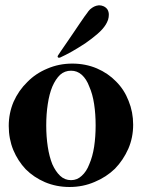

<svg xmlns="http://www.w3.org/2000/svg" viewBox="-20 -708 547 740"><path d="M258.8 -462.9Q207 -462.9 162.1 -443.4Q117.2 -424.8 85 -391.6Q51.8 -359.4 32.2 -315.4Q13.7 -271.5 13.7 -222.7Q13.7 -172.9 31.2 -129.9Q48.8 -87.9 79.1 -55.7Q110.4 -24.4 153.3 -5.9Q197.3 12.7 248 12.7Q299.8 12.7 344.7 -6.8Q389.6 -25.4 422.9 -57.6Q455.1 -90.8 474.6 -134.8Q493.2 -177.7 493.2 -227.5Q493.2 -276.4 475.6 -319.3Q459 -362.3 427.7 -393.6Q396.5 -425.8 353.5 -444.3Q309.6 -462.9 258.8 -462.9ZM253.9 -13.7Q229.5 -13.7 211.9 -30.3Q194.3 -46.9 181.6 -75.2Q169.9 -104.5 164.1 -142.6Q158.2 -181.6 158.2 -224.6Q158.2 -268.6 164.1 -306.6Q169.9 -345.7 181.6 -374Q194.3 -403.3 211.9 -419.9Q229.5 -435.5 253.9 -435.5Q277.3 -435.5 294.9 -419.9Q313.5 -403.3 324.2 -374Q336.9 -345.7 342.8 -306.6Q348.6 -268.6 348.6 -224.6Q348.6 -181.6 342.8 -142.6Q336.9 -104.5 324.2 -75.2Q313.5 -46.9 294.9 -30.3Q277.3 -13.7 253.9 -13.7ZM204.1 -495.1Q207 -499 215.8 -512.7Q225.6 -526.4 237.3 -543.9Q249 -561.5 262.7 -581.1Q276.4 -600.6 287.1 -617.2Q298.8 -633.8 306.6 -645.5Q314.5 -656.2 315.4 -657.2Q320.3 -665 327.1 -671.9Q335 -678.7 342.8 -682.6Q350.6 -686.5 360.4 -687.5Q361.3 -687.5 363.3 -687.5Q371.1 -687.5 379.9 -683.6Q389.6 -678.7 394.5 -670.9Q399.4 -662.1 399.4 -652.3Q399.4 -651.4 399.4 -650.4Q399.4 -641.6 396.5 -631.8Q392.6 -621.1 387.7 -613.3Q377 -595.7 355.5 -577.1Q334 -558.6 308.6 -541Q283.2 -524.4 257.8 -509.8Q231.4 -495.1 211.9 -486.3Q209 -485.4 207 -485.4Q205.1 -485.4 203.1 -487.3Q202.1 -488.3 202.1 -490.2Q202.1 -492.2 204.1 -495.1Z"/></svg>

Font: Mermaid
Style: Bold
Weight: 400
Designer: Scott Simpson
Version: Version 1.001